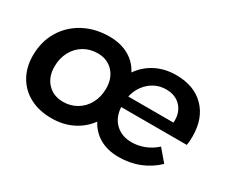

<svg xmlns="http://www.w3.org/2000/svg" viewBox="-94 -790 1227 1046"><g transform="rotate(30 520.0 -267.0)"><path d="M1007 -294Q1007 -263 1003 -238H590Q594 -174 633 -137Q672 -100 734 -100Q776 -100 815 -115.5Q854 -131 886 -160L948 -87Q903 -43 843 -19Q783 5 713 5Q644 5 594 -23.5Q544 -52 517 -104Q479 -52 421 -23.5Q363 5 291 5Q213 5 155 -25.5Q97 -56 65 -112Q33 -168 33 -241Q33 -328 73 -395.5Q113 -463 184 -501Q255 -539 344 -539Q414 -539 465.5 -510.5Q517 -482 544 -429Q581 -482 637.5 -510.5Q694 -539 764 -539Q877 -539 942 -473Q1007 -407 1007 -294ZM756 -444Q697 -444 653 -406Q609 -368 595 -307H879Q884 -367 850 -405.5Q816 -444 756 -444ZM469 -284Q469 -348 432 -388Q395 -428 334 -428Q286 -428 247.5 -405Q209 -382 187 -341Q165 -300 165 -248Q165 -183 202.5 -143.5Q240 -104 301 -104Q348 -104 386.5 -127Q425 -150 447 -191Q469 -232 469 -284Z"/></g></svg>

Font: Gontserrat Medium
Style: Italic
Weight: 500
Italic angle: -11.3°
Designer: Julieta Ulanovsky
Foundry: Julieta Ulanovsky
Version: Version 6.001